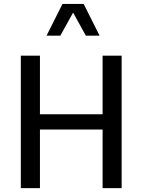

<svg xmlns="http://www.w3.org/2000/svg" viewBox="-20 -975 738 995"><path d="M496.1 -790H424.8L358.9 -909.7L292.5 -790H221.2L303.7 -954.6H413.6ZM511.7 -686.5H610.4V0H511.7V-303.7H187V0H87.9V-686.5H187V-382.8H511.7Z"/></svg>

Font: Estedad-FD Medium
Style: Regular
Weight: 500
Designer: Amin Abedi
Version: Version 7.3